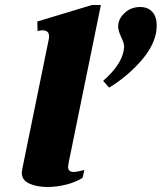

<svg xmlns="http://www.w3.org/2000/svg" viewBox="-20 -737 646 767"><path d="M67 -48Q67 -52 69 -62L175 -581Q176 -585 176 -592Q176 -616 149 -616Q143 -616 130 -613L129 -651L347 -717H383L254 -86Q252 -74 252 -71Q252 -50 274 -50Q282 -50 295.5 -53Q309 -56 317 -58L310 -27Q285 -10 246 0Q207 10 169 10Q128 10 97.5 -3.5Q67 -17 67 -48ZM392 -414Q464 -477 474 -535Q476 -545 476 -549Q476 -565 464 -589Q452 -615 452 -631Q452 -661 477.5 -685Q503 -709 540 -709Q571 -709 588.5 -689.5Q606 -670 606 -635Q606 -621 603 -604Q591 -545 536 -485.5Q481 -426 416 -387Z"/></svg>

Font: Taviraj ExtraBold
Style: Italic
Weight: 800
Italic angle: -12°
Designer: Katatrad Team
Foundry: CadsonDemak
Version: Version 1.001